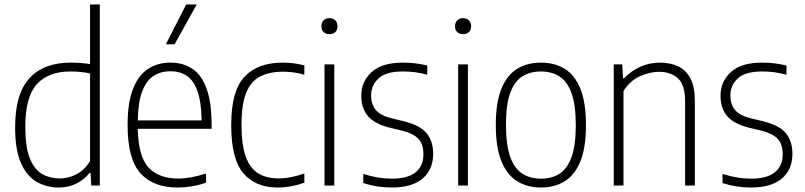

<svg xmlns="http://www.w3.org/2000/svg" viewBox="-20 -828 3592 857"><path d="M242 9Q188.5 9 144.2 -16Q100 -41 73.8 -99.5Q47.5 -158 47.5 -259.5Q47.5 -409.5 111.5 -479Q175.5 -548.5 295.5 -548.5Q317 -548.5 339.8 -546.8Q362.5 -545 382 -542V-808H425.5V0H387.5L384 -56.5H380Q358.5 -28.5 323 -9.8Q287.5 9 242 9ZM247 -31.5Q285.5 -31.5 322.2 -50.8Q359 -70 382 -110V-500Q343 -509 294 -509Q196 -509 144.5 -452.2Q93 -395.5 93 -264Q93 -171.5 113.2 -121.2Q133.5 -71 168.2 -51.2Q203 -31.5 247 -31.5Z M772.5 9Q664.5 9 607 -54.5Q549.5 -118 549.5 -270.5Q549.5 -370.5 573.8 -431.8Q598 -493 641.2 -520.8Q684.5 -548.5 741 -548.5Q797.5 -548.5 838.8 -521Q880 -493.5 902.2 -432.2Q924.5 -371 924.5 -270V-253H595Q597.5 -128.5 643.5 -79.8Q689.5 -31 776 -31Q828.5 -31 899.5 -53.5V-12.5Q864.5 -0.5 833.8 4.2Q803 9 772.5 9ZM741 -510Q699 -510 666.8 -490Q634.5 -470 615.5 -422.2Q596.5 -374.5 595 -290.5H880Q878.5 -374 861.2 -422Q844 -470 813.2 -490Q782.5 -510 741 -510ZM720.5 -630.5 811 -808H858L759.5 -630.5Z M1219.5 9Q1120 9 1066 -54.8Q1012 -118.5 1012 -270Q1012 -422 1071 -485.2Q1130 -548.5 1242 -548.5Q1265 -548.5 1290 -545.5Q1315 -542.5 1338.5 -536V-494.5Q1313 -502 1288.8 -505Q1264.5 -508 1245 -508Q1182.5 -508 1140.8 -486.2Q1099 -464.5 1078.5 -413Q1058 -361.5 1058 -272Q1058 -181.5 1077 -128.8Q1096 -76 1133.2 -53.8Q1170.5 -31.5 1225 -31.5Q1249 -31.5 1276.8 -36.8Q1304.5 -42 1338.5 -53.5V-12.5Q1278.5 9 1219.5 9Z M1428.5 0V-540.5H1472V0ZM1450.5 -675.5Q1434 -675.5 1424.2 -685Q1414.5 -694.5 1414.5 -711Q1414.5 -727 1424.2 -737Q1434 -747 1450.5 -747Q1467 -747 1476.8 -737Q1486.5 -727 1486.5 -711Q1486.5 -694.5 1476.8 -685Q1467 -675.5 1450.5 -675.5Z M1728.5 9Q1661.5 9 1601.5 -11V-51.5Q1638 -40.5 1668.2 -35.5Q1698.5 -30.5 1729 -30.5Q1799.5 -30.5 1834.8 -58.8Q1870 -87 1870 -139Q1870 -185 1847.2 -208.8Q1824.5 -232.5 1776.5 -244.5L1719.5 -258Q1649.5 -276 1621 -311.2Q1592.5 -346.5 1592.5 -400.5Q1592.5 -464.5 1639 -506.5Q1685.5 -548.5 1777.5 -548.5Q1808 -548.5 1834.5 -545.2Q1861 -542 1887 -535.5V-494.5Q1856.5 -502.5 1831.5 -505.8Q1806.5 -509 1778 -509Q1703 -509 1669.8 -478Q1636.5 -447 1636.5 -402.5Q1636.5 -362 1657.2 -337.2Q1678 -312.5 1726 -300.5L1783.5 -286.5Q1857 -268 1885.2 -232.2Q1913.5 -196.5 1913.5 -141.5Q1913.5 -71 1866.2 -31Q1819 9 1728.5 9Z M2025 0V-540.5H2068.5V0ZM2047 -675.5Q2030.5 -675.5 2020.8 -685Q2011 -694.5 2011 -711Q2011 -727 2020.8 -737Q2030.5 -747 2047 -747Q2063.5 -747 2073.2 -737Q2083 -727 2083 -711Q2083 -694.5 2073.2 -685Q2063.5 -675.5 2047 -675.5Z M2394.5 9Q2334 9 2288.8 -18.8Q2243.5 -46.5 2218.2 -108Q2193 -169.5 2193 -270Q2193 -370.5 2218 -431.8Q2243 -493 2288.2 -520.8Q2333.5 -548.5 2394.5 -548.5Q2455 -548.5 2500.2 -521Q2545.5 -493.5 2570.5 -432.2Q2595.5 -371 2595.5 -270Q2595.5 -170 2570.8 -108.5Q2546 -47 2500.8 -19Q2455.5 9 2394.5 9ZM2394.5 -30.5Q2442 -30.5 2476.8 -52.2Q2511.5 -74 2530.8 -126Q2550 -178 2550 -268.5Q2550 -360.5 2530.8 -413Q2511.5 -465.5 2476.5 -487.2Q2441.5 -509 2394.5 -509Q2347 -509 2312 -487.5Q2277 -466 2257.8 -414.2Q2238.5 -362.5 2238.5 -272Q2238.5 -179.5 2257.8 -127Q2277 -74.5 2312 -52.5Q2347 -30.5 2394.5 -30.5Z M2719.5 0V-540.5H2757.5L2761 -478H2765.5Q2796.5 -511.5 2837.8 -530Q2879 -548.5 2926 -548.5Q2971 -548.5 3006.2 -532.2Q3041.5 -516 3061.5 -478.5Q3081.5 -441 3081.5 -376.5V0H3038V-375Q3038 -449.5 3006 -478.5Q2974 -507.5 2920.5 -507.5Q2883.5 -507.5 2838.8 -488.8Q2794 -470 2763 -422V0Z M3332 9Q3265 9 3205 -11V-51.5Q3241.5 -40.5 3271.8 -35.5Q3302 -30.5 3332.5 -30.5Q3403 -30.5 3438.2 -58.8Q3473.5 -87 3473.5 -139Q3473.5 -185 3450.8 -208.8Q3428 -232.5 3380 -244.5L3323 -258Q3253 -276 3224.5 -311.2Q3196 -346.5 3196 -400.5Q3196 -464.5 3242.5 -506.5Q3289 -548.5 3381 -548.5Q3411.5 -548.5 3438 -545.2Q3464.5 -542 3490.5 -535.5V-494.5Q3460 -502.5 3435 -505.8Q3410 -509 3381.5 -509Q3306.5 -509 3273.2 -478Q3240 -447 3240 -402.5Q3240 -362 3260.8 -337.2Q3281.5 -312.5 3329.5 -300.5L3387 -286.5Q3460.5 -268 3488.8 -232.2Q3517 -196.5 3517 -141.5Q3517 -71 3469.8 -31Q3422.5 9 3332 9Z"/></svg>

Font: Encode Sans Semi Condensed ExtraLight
Style: Regular
Weight: 200
Width: 4
Designer: Multiple Designers
Foundry: Impallari Type
Version: Version 3.000; ttfautohint (v1.8.3) -l 8 -r 50 -G 200 -x 14 